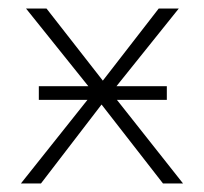

<svg xmlns="http://www.w3.org/2000/svg" viewBox="-20 -430 478 450"><path d="M409 0H362L218 -185L76 0H29L185 -196H71V-228H187L41 -410H89L221 -241L352 -410H399L253 -228H371V-196H254Z"/></svg>

Font: Ysabeau Light
Style: Regular
Weight: 300
Designer: Christian Thalmann (Catharsis Fonts)
Version: Version 0.003